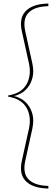

<svg xmlns="http://www.w3.org/2000/svg" viewBox="-20 -895 320 1092"><path d="M235 176.2Q160 171.2 123.8 131.9Q87.5 92.5 105 16.2L145 -165Q152.5 -201.2 148.1 -230.6Q143.8 -260 130.6 -282.5Q117.5 -305 96.2 -319.4Q75 -333.8 50 -340L25 -346.2V-351.2L51.2 -357.5Q76.2 -363.8 96.9 -378.1Q117.5 -392.5 130.6 -415Q143.8 -437.5 148.1 -466.9Q152.5 -496.2 145 -532.5L105 -713.8Q87.5 -790 123.8 -829.4Q160 -868.8 235 -873.8L255 -875V-860L236.2 -858.8Q170 -853.8 139.4 -819.4Q108.8 -785 123.8 -716.2L163.8 -535Q173.8 -488.8 165 -454.4Q156.2 -420 138.1 -397.5Q120 -375 97.5 -363.1Q75 -351.2 57.5 -348.8Q75 -346.2 97.5 -334.4Q120 -322.5 138.1 -300Q156.2 -277.5 165 -243.8Q173.8 -210 163.8 -162.5L123.8 18.8Q108.8 87.5 139.4 121.9Q170 156.2 236.2 161.2L255 162.5V177.5Z"/></svg>

Font: Equateur
Style: Regular
Weight: 400
Designer: Ange Degheest & Eugénie Bidaut
Foundry: Velvetyne Type Foundry
Version: Version 1.000;FEAKit 1.0